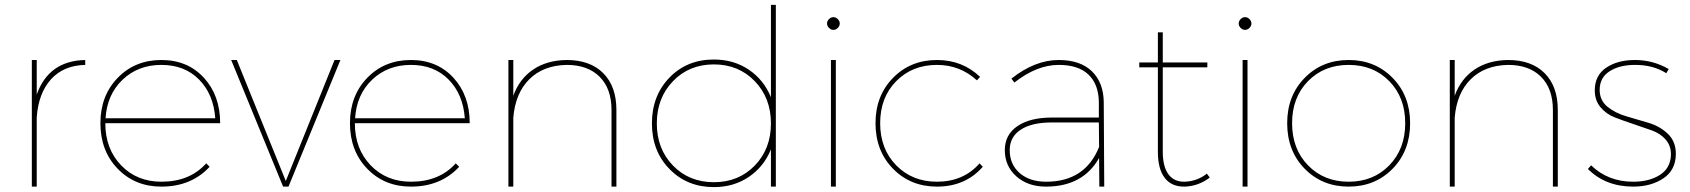

<svg xmlns="http://www.w3.org/2000/svg" viewBox="-20 -762 6901 784"><path d="M130 -376Q179 -514 328 -517V-497Q240 -495 188.5 -438.5Q137 -382 130 -283V0H110V-517H130Z M639 -20Q755 -20 822 -95L836 -81Q761 0 639 0Q531 0 460.5 -73Q390 -146 390 -259Q390 -371 460.5 -444Q531 -517 639 -517Q746 -517 812.5 -444.5Q879 -372 879 -259H410Q410 -154 474.5 -87Q539 -20 639 -20ZM411 -279H859Q852 -377 793 -437Q734 -497 639 -497Q544 -497 480.5 -436.5Q417 -376 411 -279Z M924 -517H947L1147 -23L1346 -517H1370L1158 0H1136Z M1658 -20Q1774 -20 1841 -95L1855 -81Q1780 0 1658 0Q1550 0 1479.5 -73Q1409 -146 1409 -259Q1409 -371 1479.5 -444Q1550 -517 1658 -517Q1765 -517 1831.5 -444.5Q1898 -372 1898 -259H1429Q1429 -154 1493.5 -87Q1558 -20 1658 -20ZM1430 -279H1878Q1871 -377 1812 -437Q1753 -497 1658 -497Q1563 -497 1499.5 -436.5Q1436 -376 1430 -279Z M2294 -517Q2390 -517 2443.5 -463Q2497 -409 2497 -313V0H2477V-313Q2477 -400 2428.5 -448.5Q2380 -497 2294 -497Q2198 -495 2141 -438Q2084 -381 2076 -281V0H2056V-517H2076V-371Q2101 -440 2157 -478Q2213 -516 2294 -517Z M3128 -742H3148V0H3128V-152Q3099 -81 3037.5 -39.5Q2976 2 2895 2Q2786 2 2714 -71.5Q2642 -145 2642 -258Q2642 -371 2713.5 -445Q2785 -519 2895 -519Q2976 -519 3037.5 -477.5Q3099 -436 3128 -365ZM2728 -86Q2794 -18 2895 -18Q2996 -18 3062 -86Q3128 -154 3128 -258Q3128 -362 3062 -430.5Q2996 -499 2895 -499Q2794 -499 2728 -430.5Q2662 -362 2662 -258Q2662 -154 2728 -86Z M3365 -684Q3373 -692 3383 -692Q3393 -692 3401 -684Q3409 -676 3409 -666Q3409 -656 3401 -648Q3393 -640 3383 -640Q3373 -640 3365 -648Q3357 -656 3357 -666Q3357 -676 3365 -684ZM3373 -517H3393V0H3373Z M3969 -434Q3900 -497 3806 -497Q3705 -497 3639.5 -430.5Q3574 -364 3574 -259Q3574 -154 3639.5 -87Q3705 -20 3806 -20Q3914 -20 3980 -95L3993 -81Q3922 0 3806 0Q3698 0 3626.5 -73Q3555 -146 3555 -259Q3555 -371 3626.5 -444Q3698 -517 3806 -517Q3910 -517 3982 -448Z M4489 0H4469L4468 -117Q4402 0 4251 0Q4177 0 4130 -42Q4083 -84 4083 -149Q4083 -212 4134.5 -247Q4186 -282 4275 -282H4467V-345Q4466 -418 4424.5 -457.5Q4383 -497 4303 -497Q4214 -497 4122 -425L4110 -441Q4206 -517 4303 -517Q4391 -517 4438.5 -471Q4486 -425 4487 -345ZM4252 -20Q4411 -20 4468 -162L4467 -262H4275Q4193 -262 4148 -232.5Q4103 -203 4103 -149Q4103 -91 4143.5 -55.5Q4184 -20 4252 -20Z M4908 -53 4920 -37Q4874 -2 4818 0Q4764 1 4736 -35.5Q4708 -72 4708 -142V-487H4632V-507H4708V-630H4728V-507H4910V-487H4728V-142Q4728 -82 4751 -50.5Q4774 -19 4818 -20Q4869 -22 4908 -53Z M5046 -684Q5054 -692 5064 -692Q5074 -692 5082 -684Q5090 -676 5090 -666Q5090 -656 5082 -648Q5074 -640 5064 -640Q5054 -640 5046 -648Q5038 -656 5038 -666Q5038 -676 5046 -684ZM5054 -517H5074V0H5054Z M5738 -259Q5738 -146 5666.5 -73Q5595 0 5487 0Q5379 0 5307.5 -73Q5236 -146 5236 -259Q5236 -371 5307.5 -444Q5379 -517 5487 -517Q5595 -517 5666.5 -444Q5738 -371 5738 -259ZM5653 -430.5Q5588 -497 5487 -497Q5386 -497 5321 -430.5Q5256 -364 5256 -259Q5256 -154 5321 -87Q5386 -20 5487 -20Q5588 -20 5653 -87Q5718 -154 5718 -259Q5718 -364 5653 -430.5Z M6138 -517Q6234 -517 6287.5 -463Q6341 -409 6341 -313V0H6321V-313Q6321 -400 6272.5 -448.5Q6224 -497 6138 -497Q6042 -495 5985 -438Q5928 -381 5920 -281V0H5900V-517H5920V-371Q5945 -440 6001 -478Q6057 -516 6138 -517Z M6784 -463Q6731 -497 6657 -497Q6593 -497 6552.5 -471Q6512 -445 6512 -395Q6512 -352 6544 -326Q6576 -300 6621.5 -287Q6667 -274 6713 -260Q6759 -246 6791 -215Q6823 -184 6823 -134Q6823 -68 6772.5 -34Q6722 0 6649 0Q6536 0 6464 -72L6477 -87Q6546 -20 6649 -20Q6714 -20 6757.5 -47.5Q6801 -75 6803 -129Q6804 -166 6782 -191.5Q6760 -217 6725 -229.5Q6690 -242 6649.5 -255.5Q6609 -269 6574 -282.5Q6539 -296 6515.5 -324Q6492 -352 6492 -393Q6492 -454 6538.5 -485.5Q6585 -517 6656 -517Q6730 -517 6794 -480Z"/></svg>

Font: Montserrat arm Thin
Style: Regular
Weight: 250
Designer: Julieta Ulanovsky
Foundry: Julieta Ulanovsky
Version: Version 6.000;PS 006.000;hotconv 1.0.88;makeotf.lib2.5.64775